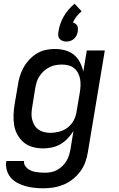

<svg xmlns="http://www.w3.org/2000/svg" viewBox="-20 -792 640 1035"><path d="M215 223Q190 223 165.5 220.5Q141 218 118 211.5Q95 205 74 194Q53 183 38 165.5Q23 148 16.5 124.5Q10 101 14 76H110Q108 89 114 99.5Q120 110 129 117Q138 124 149 128.5Q160 133 172 135Q184 137 196.5 138Q209 139 222 139Q238 139 255 136Q272 133 287.5 124.5Q303 116 316 103.5Q329 91 338 76Q347 61 352 45Q357 29 360 12L376 -86Q363 -65 345 -46Q327 -27 305.5 -14.5Q284 -2 259.5 3Q235 8 212 8Q183 8 156 0.5Q129 -7 108.5 -24Q88 -41 74.5 -65Q61 -89 56.5 -116.5Q52 -144 53 -173Q54 -202 59 -231L76 -331Q79 -355 86.5 -379.5Q94 -404 106.5 -427Q119 -450 137 -469.5Q155 -489 177.5 -503Q200 -517 225 -522.5Q250 -528 275 -528Q303 -528 330 -521Q357 -514 377.5 -497.5Q398 -481 410.5 -457Q423 -433 429 -406L448 -520H545L454 26Q450 53 440.5 80Q431 107 414 130.5Q397 154 373.5 173Q350 192 323.5 203Q297 214 269.5 218.5Q242 223 215 223ZM251 -76Q275 -76 300 -82.5Q325 -89 345.5 -105Q366 -121 378 -144.5Q390 -168 393 -192L410 -292Q413 -310 414 -328.5Q415 -347 412 -364.5Q409 -382 401 -397.5Q393 -413 380 -424Q367 -435 349.5 -439.5Q332 -444 314 -444Q297 -444 280 -441Q263 -438 247 -430Q231 -422 217.5 -410Q204 -398 193.5 -382.5Q183 -367 178 -350.5Q173 -334 170 -317L154 -217Q151 -200 150 -182.5Q149 -165 153 -148.5Q157 -132 165.5 -117.5Q174 -103 187.5 -93.5Q201 -84 217.5 -80Q234 -76 251 -76ZM338 -568Q327 -568 317.5 -571.5Q308 -575 301.5 -582.5Q295 -590 294 -600Q293 -610 295 -621Q298 -642 305 -662.5Q312 -683 323 -702.5Q334 -722 349 -739.5Q364 -757 382 -772L420 -731Q405 -719 393 -703.5Q381 -688 373 -671Q380 -669 386.5 -664.5Q393 -660 396.5 -653Q400 -646 400 -637.5Q400 -629 399 -621Q397 -610 392 -600Q387 -590 378.5 -582.5Q370 -575 359.5 -571.5Q349 -568 338 -568Z"/></svg>

Font: Iosevka Md Ex Obl
Style: Regular
Weight: 500
Width: 7
Italic angle: -9°
Monospace: yes
Designer: Belleve Invis
Foundry: Belleve Invis
Version: Version 32.5.0; ttfautohint (v1.8.4)